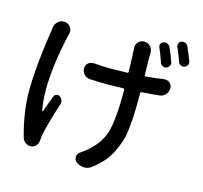

<svg xmlns="http://www.w3.org/2000/svg" viewBox="-121 -948 1205 1142"><g transform="rotate(15 481.5 -377.0)"><path d="M831.1 -679.7Q835.9 -668 830.1 -656.7Q824.2 -645.5 812 -641.1Q799.8 -636.7 788.6 -642.6Q777.3 -648.4 773.4 -660.2Q754.9 -712.9 740.2 -746.1Q735.4 -756.8 740.2 -767.6Q745.1 -778.3 756.8 -781.2Q768.6 -785.2 780.3 -779.8Q792 -774.4 797.9 -763.7Q816.4 -720.7 831.1 -679.7ZM96.7 -694.3Q99.6 -717.8 117.2 -733.4Q132.8 -747.1 152.3 -747.1Q155.3 -747.1 158.2 -746.1H159.2Q181.6 -744.1 194.3 -725.6Q203.1 -712.9 203.1 -699.2Q203.1 -692.4 201.2 -685.5Q200.2 -682.6 198.7 -676.8Q197.3 -670.9 197.3 -669.9Q153.3 -470.7 153.3 -330.1Q153.3 -257.8 165 -200.2Q166 -198.2 167.5 -198.2Q168.9 -198.2 169.9 -200.2Q174.8 -213.9 187 -248Q199.2 -282.2 206.1 -298.8Q210 -310.5 221.2 -314.5Q232.4 -318.4 243.2 -311.5Q253.9 -304.7 258.8 -291.5Q263.7 -278.3 258.8 -265.6Q218.8 -142.6 203.1 -67.4Q199.2 -47.9 198.2 -27.3Q197.3 -8.8 185.5 4.9Q173.8 18.6 157.2 20.5Q154.3 20.5 150.4 20.5Q135.7 20.5 122.1 11.7Q106.4 2 100.6 -16.6Q58.6 -163.1 58.6 -292Q58.6 -325.2 60.1 -358.4Q61.5 -391.6 64.5 -426.3Q67.4 -460.9 69.3 -484.4Q71.3 -507.8 76.2 -543.5Q81.1 -579.1 82.5 -592.3Q84 -605.5 89.4 -640.6Q94.7 -675.8 94.7 -677.7Q95.7 -685.5 96.7 -694.3ZM596.7 -699.2Q595.7 -702.1 595.7 -706.1Q595.7 -724.6 608.4 -739.3Q622.1 -755.9 644.5 -755.9H645.5Q668 -755.9 683.6 -739.3Q698.2 -722.7 698.2 -702.1Q698.2 -700.2 698.2 -695.3Q697.3 -687.5 697.3 -668.9Q697.3 -634.8 699.2 -564.5Q699.2 -556.6 706.1 -557.6Q768.6 -562.5 816.4 -570.3Q820.3 -570.3 823.2 -570.3Q838.9 -570.3 851.6 -560.5Q866.2 -547.9 866.2 -528.3Q866.2 -505.9 851.6 -488.3Q836.9 -471.7 814.5 -469.7Q769.5 -464.8 707 -460.9Q700.2 -460 700.2 -453.1V-430.7Q700.2 -368.2 698.7 -329.1Q697.3 -290 692.4 -240.7Q687.5 -191.4 676.8 -156.7Q666 -122.1 647.9 -84.5Q629.9 -46.9 602.1 -15.1Q574.2 16.6 535.2 45.9Q516.6 59.6 493.2 59.6Q491.2 59.6 489.3 59.6Q462.9 58.6 442.4 42Q428.7 30.3 428.7 13.7Q428.7 -8.8 448.2 -20.5Q480.5 -42 502 -63.5Q566.4 -123 585 -202.1Q603.5 -281.2 603.5 -430.7V-447.3Q603.5 -455.1 596.7 -455.1Q531.2 -453.1 497.1 -453.1Q454.1 -453.1 390.6 -456.1Q369.1 -457 354.5 -472.7Q339.8 -488.3 339.8 -509.8Q339.8 -529.3 354.5 -543Q368.2 -553.7 384.8 -553.7Q387.7 -553.7 389.6 -553.7Q442.4 -548.8 495.1 -548.8Q529.3 -548.8 594.7 -550.8Q601.6 -550.8 601.6 -558.6Q599.6 -652.3 596.7 -694.3Q596.7 -696.3 596.7 -699.2ZM842.8 -776.4Q840.8 -781.2 840.8 -787.1Q840.8 -792 842.8 -797.9Q847.7 -808.6 858.4 -812.5Q864.3 -814.5 869.1 -814.5Q876 -814.5 882.8 -811.5Q894.5 -806.6 899.4 -794.9Q916 -757.8 933.6 -711.9Q935.5 -706.1 935.5 -701.2Q935.5 -695.3 932.6 -688.5Q926.8 -677.7 915 -673.8Q910.2 -671.9 905.3 -671.9Q898.4 -671.9 891.6 -674.8Q879.9 -680.7 876 -692.4Q858.4 -742.2 842.8 -776.4Z"/></g></svg>

Font: Gen Jyuu Gothic P Medium
Style: Regular
Weight: 500
Designer: [Source Han Sans]
Ryoko NISHIZUKA  (kana & ideographs); Paul D. Hunt (Latin, Greek & Cyrillic); Wenlong ZHANG  (bopomofo
Version: Version 1.002.20150607